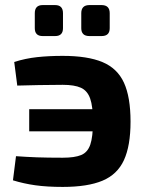

<svg xmlns="http://www.w3.org/2000/svg" viewBox="-20 -724 575 756"><path d="M227 -504Q325 -504 383.5 -479.5Q442 -455 468 -398.5Q494 -342 494 -245Q494 -150 468 -93.5Q442 -37 383.5 -12.5Q325 12 227 12Q165 12 119 5.5Q73 -1 31 -14L43 -109Q85 -106 125.5 -104.5Q166 -103 227 -103Q274 -103 299.5 -113.5Q325 -124 335.5 -154.5Q346 -185 346 -245Q346 -305 335 -336Q324 -367 298.5 -378.5Q273 -390 227 -390Q171 -390 132 -389Q93 -388 48 -387L36 -480Q80 -494 126 -499Q172 -504 227 -504ZM462 -294V-207H95V-294ZM380 -704Q412 -704 412 -672V-613Q412 -582 380 -582H332Q300 -582 300 -613V-672Q300 -704 332 -704ZM197 -704Q228 -704 228 -672V-613Q228 -582 197 -582H148Q117 -582 117 -613V-672Q117 -704 148 -704Z"/></svg>

Font: Exo 2
Style: Bold
Weight: 700
Designer: Natanael Gama
Foundry: Natanael Gama
Version: Version 2.010